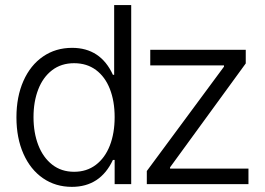

<svg xmlns="http://www.w3.org/2000/svg" viewBox="-20 -727 1047 758"><path d="M44.9 -263.7Q44.9 -345.2 72.5 -407.5Q100.1 -469.7 149.9 -503.9Q199.7 -538.1 264.6 -538.1Q377 -538.1 425.8 -431.6H430.7V-707H498V0H432.6V-95.7H425.8Q376 10.7 263.7 10.7Q199.2 10.7 149.7 -23.4Q100.1 -57.6 72.5 -119.9Q44.9 -182.1 44.9 -263.7ZM432.6 -264.6Q432.6 -327.6 413.8 -375.7Q395 -423.8 358.9 -450.7Q322.8 -477.5 272.5 -477.5Q221.7 -477.5 185.5 -449.7Q149.4 -421.9 130.9 -373.8Q112.3 -325.7 112.3 -264.6Q112.3 -203.1 131.1 -154.3Q149.9 -105.5 186 -77.1Q222.2 -48.8 272.5 -48.8Q322.3 -48.8 358.4 -76.2Q394.5 -103.5 413.6 -152.3Q432.6 -201.2 432.6 -264.6ZM559.6 -51.8 864.3 -463.9V-468.8H573.2V-530.3H950.2V-476.6L651.4 -66.4V-61.5H960.9V0H559.6Z"/></svg>

Font: Pretendard GOV Light
Style: Regular
Weight: 300
Designer: Base glyphs from Inter by Rasmus Andersson; Hangeul glyphs from Noto Sans CJK(Source Han Sans) by Jang Soo-young and Kan
Foundry: Kil Hyung-jin
Version: Version 1.309